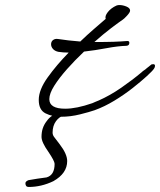

<svg xmlns="http://www.w3.org/2000/svg" viewBox="-20 -441 636 763"><path d="M222 23Q188 23 161 9.5Q134 -4 134 -44Q134 -84 169.5 -133.5Q205 -183 253 -232Q232 -232 212 -235Q198 -238 190.5 -246.5Q183 -255 183 -265Q183 -276 191 -282Q199 -288 211 -286Q230 -283 252 -280.5Q274 -278 299 -276Q326 -302 352 -324.5Q378 -347 400 -366Q396 -377 408.5 -393Q421 -409 443 -419Q449 -421 454 -421Q468 -421 482.5 -415Q497 -409 497 -399Q497 -392 485 -379Q473 -366 468 -363Q453 -353 422 -329.5Q391 -306 355 -274Q402 -274 431.5 -275Q461 -276 485 -278H487Q494 -278 494 -271Q494 -260 483 -259Q448 -258 403 -249.5Q358 -241 314 -236Q278 -202 246.5 -166.5Q215 -131 195.5 -100Q176 -69 176 -47Q176 -9 239 -9Q284 -9 347 -31Q353 -34 359.5 -36.5Q366 -39 373 -42Q418 -62 462 -92.5Q506 -123 543 -154Q548 -159 553 -162Q558 -165 562 -169Q569 -174 582 -185Q585 -186 589 -186Q596 -186 596 -179Q596 -174 592 -168Q586 -159 563 -138Q540 -117 507 -91Q474 -65 434.5 -41Q395 -17 356 -3Q336 4 298 13.5Q260 23 222 23ZM94 302Q81 302 81 287Q81 280 93 275Q111 272 129 269Q147 266 165 264Q197 255 197 210Q197 199 172 162Q145 124 145 103Q145 84 150 69Q155 54 165 41Q184 14 209 12H215Q223 12 228 14Q233 16 235 18Q216 22 202.5 40.5Q189 59 189 86Q189 96 196 104.5Q203 113 217 132Q247 171 247 199Q247 248 192 279Q144 302 94 302Z"/></svg>

Font: WindSong Medium
Style: Regular
Weight: 500
Designer: Robert E. Leuschke
Foundry: Robert E. Leuschke
Version: Version 1.010; ttfautohint (v1.8.3)